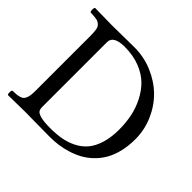

<svg xmlns="http://www.w3.org/2000/svg" viewBox="-155 -828 1011 1011"><g transform="rotate(45 350.5 -322.5)"><path d="M190.9 -83Q190.9 -64.9 197.3 -55.2Q203.6 -45.4 228 -38.8Q252.4 -32.2 299.8 -32.2Q344.7 -32.2 381.6 -38.8Q418.5 -45.4 452.9 -62.7Q487.3 -80.1 510.7 -107.9Q534.2 -135.7 548.1 -180.4Q562 -225.1 562 -284.2Q562 -332.5 553.2 -377.7Q544.4 -422.9 522.9 -466.3Q501.5 -509.8 469.5 -541.7Q437.5 -573.7 387.5 -593.3Q337.4 -612.8 274.9 -612.8Q190.9 -612.8 190.9 -564ZM147.9 -645Q164.6 -645 221.2 -646Q277.8 -647 313 -647Q383.8 -647 447.8 -619.9Q511.7 -592.8 557.9 -547.4Q604 -502 631.1 -439.5Q658.2 -377 658.2 -308.1Q658.2 -256.8 647.5 -213.6Q636.7 -170.4 618.2 -138.9Q599.6 -107.4 573.7 -82.8Q547.9 -58.1 519.3 -42.5Q490.7 -26.9 457.5 -16.6Q424.3 -6.3 393.6 -2.2Q362.8 2 331.1 2Q271.5 2 215.3 1Q159.2 0 148.9 0Q116.7 0 19 2Q14.6 -2.4 14.6 -14.4Q14.6 -26.4 19 -30.8Q39.1 -31.7 50 -32.7Q61 -33.7 72.3 -37.4Q83.5 -41 88.9 -46.4Q94.2 -51.8 98.6 -62.3Q103 -72.8 104.5 -86.7Q106 -100.6 106 -122.1V-522.9Q106 -554.7 102.8 -571.8Q99.6 -588.9 88.1 -598.4Q76.7 -607.9 62.7 -610.1Q48.8 -612.3 19 -613.8Q14.6 -618.2 14.6 -630.4Q14.6 -642.6 19 -647Q118.7 -645 147.9 -645Z"/></g></svg>

Font: Linux Libertine G
Style: Regular
Weight: 400
Designer: Philipp H. Poll
Foundry: Philipp H. Poll
Version: Version 4.7.5